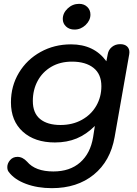

<svg xmlns="http://www.w3.org/2000/svg" viewBox="-20 -730 713 1000"><path d="M26 166Q18 157 18 140Q18 121 32.5 104Q47 87 71 87Q98 87 121 112Q164 163 258 163Q344 163 397.5 116Q451 69 465 -16L474 -74Q430 -30 379.5 -9Q329 12 266 12Q161 12 99 -44Q37 -100 37 -197Q37 -282 78.5 -351Q120 -420 191.5 -459.5Q263 -499 350 -499Q470 -499 534 -411L541 -447Q545 -471 563 -485.5Q581 -500 606 -500Q629 -500 641.5 -488.5Q654 -477 654 -458Q654 -451 653 -447L577 -16Q555 109 468.5 179.5Q382 250 250 250Q175 250 115 227.5Q55 205 26 166ZM508 -281Q508 -344 467 -376.5Q426 -409 355 -409Q293 -409 247 -382Q201 -355 176 -308.5Q151 -262 151 -204Q151 -141 189 -110Q227 -79 295 -79Q358 -79 406.5 -106Q455 -133 481.5 -179Q508 -225 508 -281ZM307 -631Q307 -662 332.5 -686Q358 -710 392 -710Q418 -710 434.5 -694Q451 -678 451 -654Q451 -624 426 -600Q401 -576 368 -576Q341 -576 324 -592Q307 -608 307 -631Z"/></svg>

Font: Kodchasan SemiBold
Style: Italic
Weight: 600
Italic angle: -10°
Version: Version 1.000; ttfautohint (v1.6)